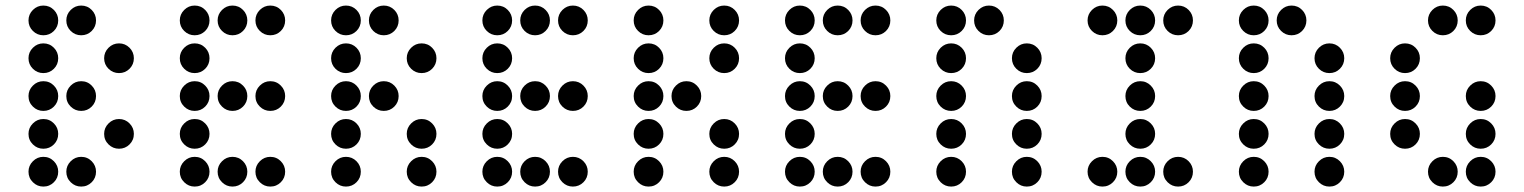

<svg xmlns="http://www.w3.org/2000/svg" viewBox="-20 -689 5509 694"><path d="M190.4 -615.2Q190.4 -592.8 174.8 -577.1Q159.2 -561.5 136.7 -561.5Q114.7 -561.5 98.9 -577.1Q83 -592.8 83 -615.2Q83 -637.2 98.9 -653.1Q114.7 -668.9 136.7 -668.9Q159.2 -668.9 174.8 -653.1Q190.4 -637.2 190.4 -615.2ZM327.1 -615.2Q327.1 -592.8 311.5 -577.1Q295.9 -561.5 273.4 -561.5Q251.5 -561.5 235.6 -577.1Q219.7 -592.8 219.7 -615.2Q219.7 -637.2 235.6 -653.1Q251.5 -668.9 273.4 -668.9Q295.9 -668.9 311.5 -653.1Q327.1 -637.2 327.1 -615.2ZM190.4 -478.5Q190.4 -456.1 174.8 -440.4Q159.2 -424.8 136.7 -424.8Q114.7 -424.8 98.9 -440.4Q83 -456.1 83 -478.5Q83 -500.5 98.9 -516.4Q114.7 -532.2 136.7 -532.2Q159.2 -532.2 174.8 -516.4Q190.4 -500.5 190.4 -478.5ZM463.9 -478.5Q463.9 -456.1 448.2 -440.4Q432.6 -424.8 410.2 -424.8Q388.2 -424.8 372.3 -440.4Q356.4 -456.1 356.4 -478.5Q356.4 -500.5 372.3 -516.4Q388.2 -532.2 410.2 -532.2Q432.6 -532.2 448.2 -516.4Q463.9 -500.5 463.9 -478.5ZM190.4 -341.8Q190.4 -319.3 174.8 -303.7Q159.2 -288.1 136.7 -288.1Q114.7 -288.1 98.9 -303.7Q83 -319.3 83 -341.8Q83 -363.8 98.9 -379.6Q114.7 -395.5 136.7 -395.5Q159.2 -395.5 174.8 -379.6Q190.4 -363.8 190.4 -341.8ZM327.1 -341.8Q327.1 -319.3 311.5 -303.7Q295.9 -288.1 273.4 -288.1Q251.5 -288.1 235.6 -303.7Q219.7 -319.3 219.7 -341.8Q219.7 -363.8 235.6 -379.6Q251.5 -395.5 273.4 -395.5Q295.9 -395.5 311.5 -379.6Q327.1 -363.8 327.1 -341.8ZM190.4 -205.1Q190.4 -182.6 174.8 -167Q159.2 -151.4 136.7 -151.4Q114.7 -151.4 98.9 -167Q83 -182.6 83 -205.1Q83 -227.1 98.9 -242.9Q114.7 -258.8 136.7 -258.8Q159.2 -258.8 174.8 -242.9Q190.4 -227.1 190.4 -205.1ZM463.9 -205.1Q463.9 -182.6 448.2 -167Q432.6 -151.4 410.2 -151.4Q388.2 -151.4 372.3 -167Q356.4 -182.6 356.4 -205.1Q356.4 -227.1 372.3 -242.9Q388.2 -258.8 410.2 -258.8Q432.6 -258.8 448.2 -242.9Q463.9 -227.1 463.9 -205.1ZM190.4 -68.4Q190.4 -45.9 174.8 -30.3Q159.2 -14.6 136.7 -14.6Q114.7 -14.6 98.9 -30.3Q83 -45.9 83 -68.4Q83 -90.3 98.9 -106.2Q114.7 -122.1 136.7 -122.1Q159.2 -122.1 174.8 -106.2Q190.4 -90.3 190.4 -68.4ZM327.1 -68.4Q327.1 -45.9 311.5 -30.3Q295.9 -14.6 273.4 -14.6Q251.5 -14.6 235.6 -30.3Q219.7 -45.9 219.7 -68.4Q219.7 -90.3 235.6 -106.2Q251.5 -122.1 273.4 -122.1Q295.9 -122.1 311.5 -106.2Q327.1 -90.3 327.1 -68.4Z M737.3 -615.2Q737.3 -592.8 721.7 -577.1Q706.1 -561.5 683.6 -561.5Q661.6 -561.5 645.8 -577.1Q629.9 -592.8 629.9 -615.2Q629.9 -637.2 645.8 -653.1Q661.6 -668.9 683.6 -668.9Q706.1 -668.9 721.7 -653.1Q737.3 -637.2 737.3 -615.2ZM874 -615.2Q874 -592.8 858.4 -577.1Q842.8 -561.5 820.3 -561.5Q798.3 -561.5 782.5 -577.1Q766.6 -592.8 766.6 -615.2Q766.6 -637.2 782.5 -653.1Q798.3 -668.9 820.3 -668.9Q842.8 -668.9 858.4 -653.1Q874 -637.2 874 -615.2ZM1010.7 -615.2Q1010.7 -592.8 995.1 -577.1Q979.5 -561.5 957 -561.5Q935.1 -561.5 919.2 -577.1Q903.3 -592.8 903.3 -615.2Q903.3 -637.2 919.2 -653.1Q935.1 -668.9 957 -668.9Q979.5 -668.9 995.1 -653.1Q1010.7 -637.2 1010.7 -615.2ZM737.3 -478.5Q737.3 -456.1 721.7 -440.4Q706.1 -424.8 683.6 -424.8Q661.6 -424.8 645.8 -440.4Q629.9 -456.1 629.9 -478.5Q629.9 -500.5 645.8 -516.4Q661.6 -532.2 683.6 -532.2Q706.1 -532.2 721.7 -516.4Q737.3 -500.5 737.3 -478.5ZM737.3 -341.8Q737.3 -319.3 721.7 -303.7Q706.1 -288.1 683.6 -288.1Q661.6 -288.1 645.8 -303.7Q629.9 -319.3 629.9 -341.8Q629.9 -363.8 645.8 -379.6Q661.6 -395.5 683.6 -395.5Q706.1 -395.5 721.7 -379.6Q737.3 -363.8 737.3 -341.8ZM874 -341.8Q874 -319.3 858.4 -303.7Q842.8 -288.1 820.3 -288.1Q798.3 -288.1 782.5 -303.7Q766.6 -319.3 766.6 -341.8Q766.6 -363.8 782.5 -379.6Q798.3 -395.5 820.3 -395.5Q842.8 -395.5 858.4 -379.6Q874 -363.8 874 -341.8ZM1010.7 -341.8Q1010.7 -319.3 995.1 -303.7Q979.5 -288.1 957 -288.1Q935.1 -288.1 919.2 -303.7Q903.3 -319.3 903.3 -341.8Q903.3 -363.8 919.2 -379.6Q935.1 -395.5 957 -395.5Q979.5 -395.5 995.1 -379.6Q1010.7 -363.8 1010.7 -341.8ZM737.3 -205.1Q737.3 -182.6 721.7 -167Q706.1 -151.4 683.6 -151.4Q661.6 -151.4 645.8 -167Q629.9 -182.6 629.9 -205.1Q629.9 -227.1 645.8 -242.9Q661.6 -258.8 683.6 -258.8Q706.1 -258.8 721.7 -242.9Q737.3 -227.1 737.3 -205.1ZM737.3 -68.4Q737.3 -45.9 721.7 -30.3Q706.1 -14.6 683.6 -14.6Q661.6 -14.6 645.8 -30.3Q629.9 -45.9 629.9 -68.4Q629.9 -90.3 645.8 -106.2Q661.6 -122.1 683.6 -122.1Q706.1 -122.1 721.7 -106.2Q737.3 -90.3 737.3 -68.4ZM874 -68.4Q874 -45.9 858.4 -30.3Q842.8 -14.6 820.3 -14.6Q798.3 -14.6 782.5 -30.3Q766.6 -45.9 766.6 -68.4Q766.6 -90.3 782.5 -106.2Q798.3 -122.1 820.3 -122.1Q842.8 -122.1 858.4 -106.2Q874 -90.3 874 -68.4ZM1010.7 -68.4Q1010.7 -45.9 995.1 -30.3Q979.5 -14.6 957 -14.6Q935.1 -14.6 919.2 -30.3Q903.3 -45.9 903.3 -68.4Q903.3 -90.3 919.2 -106.2Q935.1 -122.1 957 -122.1Q979.5 -122.1 995.1 -106.2Q1010.7 -90.3 1010.7 -68.4Z M1284.2 -615.2Q1284.2 -592.8 1268.6 -577.1Q1252.9 -561.5 1230.5 -561.5Q1208.5 -561.5 1192.6 -577.1Q1176.8 -592.8 1176.8 -615.2Q1176.8 -637.2 1192.6 -653.1Q1208.5 -668.9 1230.5 -668.9Q1252.9 -668.9 1268.6 -653.1Q1284.2 -637.2 1284.2 -615.2ZM1420.9 -615.2Q1420.9 -592.8 1405.3 -577.1Q1389.6 -561.5 1367.2 -561.5Q1345.2 -561.5 1329.3 -577.1Q1313.5 -592.8 1313.5 -615.2Q1313.5 -637.2 1329.3 -653.1Q1345.2 -668.9 1367.2 -668.9Q1389.6 -668.9 1405.3 -653.1Q1420.9 -637.2 1420.9 -615.2ZM1284.2 -478.5Q1284.2 -456.1 1268.6 -440.4Q1252.9 -424.8 1230.5 -424.8Q1208.5 -424.8 1192.6 -440.4Q1176.8 -456.1 1176.8 -478.5Q1176.8 -500.5 1192.6 -516.4Q1208.5 -532.2 1230.5 -532.2Q1252.9 -532.2 1268.6 -516.4Q1284.2 -500.5 1284.2 -478.5ZM1557.6 -478.5Q1557.6 -456.1 1542 -440.4Q1526.4 -424.8 1503.9 -424.8Q1481.9 -424.8 1466.1 -440.4Q1450.2 -456.1 1450.2 -478.5Q1450.2 -500.5 1466.1 -516.4Q1481.9 -532.2 1503.9 -532.2Q1526.4 -532.2 1542 -516.4Q1557.6 -500.5 1557.6 -478.5ZM1284.2 -341.8Q1284.2 -319.3 1268.6 -303.7Q1252.9 -288.1 1230.5 -288.1Q1208.5 -288.1 1192.6 -303.7Q1176.8 -319.3 1176.8 -341.8Q1176.8 -363.8 1192.6 -379.6Q1208.5 -395.5 1230.5 -395.5Q1252.9 -395.5 1268.6 -379.6Q1284.2 -363.8 1284.2 -341.8ZM1420.9 -341.8Q1420.9 -319.3 1405.3 -303.7Q1389.6 -288.1 1367.2 -288.1Q1345.2 -288.1 1329.3 -303.7Q1313.5 -319.3 1313.5 -341.8Q1313.5 -363.8 1329.3 -379.6Q1345.2 -395.5 1367.2 -395.5Q1389.6 -395.5 1405.3 -379.6Q1420.9 -363.8 1420.9 -341.8ZM1284.2 -205.1Q1284.2 -182.6 1268.6 -167Q1252.9 -151.4 1230.5 -151.4Q1208.5 -151.4 1192.6 -167Q1176.8 -182.6 1176.8 -205.1Q1176.8 -227.1 1192.6 -242.9Q1208.5 -258.8 1230.5 -258.8Q1252.9 -258.8 1268.6 -242.9Q1284.2 -227.1 1284.2 -205.1ZM1557.6 -205.1Q1557.6 -182.6 1542 -167Q1526.4 -151.4 1503.9 -151.4Q1481.9 -151.4 1466.1 -167Q1450.2 -182.6 1450.2 -205.1Q1450.2 -227.1 1466.1 -242.9Q1481.9 -258.8 1503.9 -258.8Q1526.4 -258.8 1542 -242.9Q1557.6 -227.1 1557.6 -205.1ZM1284.2 -68.4Q1284.2 -45.9 1268.6 -30.3Q1252.9 -14.6 1230.5 -14.6Q1208.5 -14.6 1192.6 -30.3Q1176.8 -45.9 1176.8 -68.4Q1176.8 -90.3 1192.6 -106.2Q1208.5 -122.1 1230.5 -122.1Q1252.9 -122.1 1268.6 -106.2Q1284.2 -90.3 1284.2 -68.4ZM1557.6 -68.4Q1557.6 -45.9 1542 -30.3Q1526.4 -14.6 1503.9 -14.6Q1481.9 -14.6 1466.1 -30.3Q1450.2 -45.9 1450.2 -68.4Q1450.2 -90.3 1466.1 -106.2Q1481.9 -122.1 1503.9 -122.1Q1526.4 -122.1 1542 -106.2Q1557.6 -90.3 1557.6 -68.4Z M1831.1 -615.2Q1831.1 -592.8 1815.4 -577.1Q1799.8 -561.5 1777.3 -561.5Q1755.4 -561.5 1739.5 -577.1Q1723.6 -592.8 1723.6 -615.2Q1723.6 -637.2 1739.5 -653.1Q1755.4 -668.9 1777.3 -668.9Q1799.8 -668.9 1815.4 -653.1Q1831.1 -637.2 1831.1 -615.2ZM1967.8 -615.2Q1967.8 -592.8 1952.1 -577.1Q1936.5 -561.5 1914.1 -561.5Q1892.1 -561.5 1876.2 -577.1Q1860.4 -592.8 1860.4 -615.2Q1860.4 -637.2 1876.2 -653.1Q1892.1 -668.9 1914.1 -668.9Q1936.5 -668.9 1952.1 -653.1Q1967.8 -637.2 1967.8 -615.2ZM2104.5 -615.2Q2104.5 -592.8 2088.9 -577.1Q2073.2 -561.5 2050.8 -561.5Q2028.8 -561.5 2012.9 -577.1Q1997.1 -592.8 1997.1 -615.2Q1997.1 -637.2 2012.9 -653.1Q2028.8 -668.9 2050.8 -668.9Q2073.2 -668.9 2088.9 -653.1Q2104.5 -637.2 2104.5 -615.2ZM1831.1 -478.5Q1831.1 -456.1 1815.4 -440.4Q1799.8 -424.8 1777.3 -424.8Q1755.4 -424.8 1739.5 -440.4Q1723.6 -456.1 1723.6 -478.5Q1723.6 -500.5 1739.5 -516.4Q1755.4 -532.2 1777.3 -532.2Q1799.8 -532.2 1815.4 -516.4Q1831.1 -500.5 1831.1 -478.5ZM1831.1 -341.8Q1831.1 -319.3 1815.4 -303.7Q1799.8 -288.1 1777.3 -288.1Q1755.4 -288.1 1739.5 -303.7Q1723.6 -319.3 1723.6 -341.8Q1723.6 -363.8 1739.5 -379.6Q1755.4 -395.5 1777.3 -395.5Q1799.8 -395.5 1815.4 -379.6Q1831.1 -363.8 1831.1 -341.8ZM1967.8 -341.8Q1967.8 -319.3 1952.1 -303.7Q1936.5 -288.1 1914.1 -288.1Q1892.1 -288.1 1876.2 -303.7Q1860.4 -319.3 1860.4 -341.8Q1860.4 -363.8 1876.2 -379.6Q1892.1 -395.5 1914.1 -395.5Q1936.5 -395.5 1952.1 -379.6Q1967.8 -363.8 1967.8 -341.8ZM2104.5 -341.8Q2104.5 -319.3 2088.9 -303.7Q2073.2 -288.1 2050.8 -288.1Q2028.8 -288.1 2012.9 -303.7Q1997.1 -319.3 1997.1 -341.8Q1997.1 -363.8 2012.9 -379.6Q2028.8 -395.5 2050.8 -395.5Q2073.2 -395.5 2088.9 -379.6Q2104.5 -363.8 2104.5 -341.8ZM1831.1 -205.1Q1831.1 -182.6 1815.4 -167Q1799.8 -151.4 1777.3 -151.4Q1755.4 -151.4 1739.5 -167Q1723.6 -182.6 1723.6 -205.1Q1723.6 -227.1 1739.5 -242.9Q1755.4 -258.8 1777.3 -258.8Q1799.8 -258.8 1815.4 -242.9Q1831.1 -227.1 1831.1 -205.1ZM1831.1 -68.4Q1831.1 -45.9 1815.4 -30.3Q1799.8 -14.6 1777.3 -14.6Q1755.4 -14.6 1739.5 -30.3Q1723.6 -45.9 1723.6 -68.4Q1723.6 -90.3 1739.5 -106.2Q1755.4 -122.1 1777.3 -122.1Q1799.8 -122.1 1815.4 -106.2Q1831.1 -90.3 1831.1 -68.4ZM1967.8 -68.4Q1967.8 -45.9 1952.1 -30.3Q1936.5 -14.6 1914.1 -14.6Q1892.1 -14.6 1876.2 -30.3Q1860.4 -45.9 1860.4 -68.4Q1860.4 -90.3 1876.2 -106.2Q1892.1 -122.1 1914.1 -122.1Q1936.5 -122.1 1952.1 -106.2Q1967.8 -90.3 1967.8 -68.4ZM2104.5 -68.4Q2104.5 -45.9 2088.9 -30.3Q2073.2 -14.6 2050.8 -14.6Q2028.8 -14.6 2012.9 -30.3Q1997.1 -45.9 1997.1 -68.4Q1997.1 -90.3 2012.9 -106.2Q2028.8 -122.1 2050.8 -122.1Q2073.2 -122.1 2088.9 -106.2Q2104.5 -90.3 2104.5 -68.4Z M2377.9 -615.2Q2377.9 -592.8 2362.3 -577.1Q2346.7 -561.5 2324.2 -561.5Q2302.2 -561.5 2286.4 -577.1Q2270.5 -592.8 2270.5 -615.2Q2270.5 -637.2 2286.4 -653.1Q2302.2 -668.9 2324.2 -668.9Q2346.7 -668.9 2362.3 -653.1Q2377.9 -637.2 2377.9 -615.2ZM2651.4 -615.2Q2651.4 -592.8 2635.7 -577.1Q2620.1 -561.5 2597.7 -561.5Q2575.7 -561.5 2559.8 -577.1Q2543.9 -592.8 2543.9 -615.2Q2543.9 -637.2 2559.8 -653.1Q2575.7 -668.9 2597.7 -668.9Q2620.1 -668.9 2635.7 -653.1Q2651.4 -637.2 2651.4 -615.2ZM2377.9 -478.5Q2377.9 -456.1 2362.3 -440.4Q2346.7 -424.8 2324.2 -424.8Q2302.2 -424.8 2286.4 -440.4Q2270.5 -456.1 2270.5 -478.5Q2270.5 -500.5 2286.4 -516.4Q2302.2 -532.2 2324.2 -532.2Q2346.7 -532.2 2362.3 -516.4Q2377.9 -500.5 2377.9 -478.5ZM2651.4 -478.5Q2651.4 -456.1 2635.7 -440.4Q2620.1 -424.8 2597.7 -424.8Q2575.7 -424.8 2559.8 -440.4Q2543.9 -456.1 2543.9 -478.5Q2543.9 -500.5 2559.8 -516.4Q2575.7 -532.2 2597.7 -532.2Q2620.1 -532.2 2635.7 -516.4Q2651.4 -500.5 2651.4 -478.5ZM2377.9 -341.8Q2377.9 -319.3 2362.3 -303.7Q2346.7 -288.1 2324.2 -288.1Q2302.2 -288.1 2286.4 -303.7Q2270.5 -319.3 2270.5 -341.8Q2270.5 -363.8 2286.4 -379.6Q2302.2 -395.5 2324.2 -395.5Q2346.7 -395.5 2362.3 -379.6Q2377.9 -363.8 2377.9 -341.8ZM2514.6 -341.8Q2514.6 -319.3 2499 -303.7Q2483.4 -288.1 2460.9 -288.1Q2439 -288.1 2423.1 -303.7Q2407.2 -319.3 2407.2 -341.8Q2407.2 -363.8 2423.1 -379.6Q2439 -395.5 2460.9 -395.5Q2483.4 -395.5 2499 -379.6Q2514.6 -363.8 2514.6 -341.8ZM2377.9 -205.1Q2377.9 -182.6 2362.3 -167Q2346.7 -151.4 2324.2 -151.4Q2302.2 -151.4 2286.4 -167Q2270.5 -182.6 2270.5 -205.1Q2270.5 -227.1 2286.4 -242.9Q2302.2 -258.8 2324.2 -258.8Q2346.7 -258.8 2362.3 -242.9Q2377.9 -227.1 2377.9 -205.1ZM2651.4 -205.1Q2651.4 -182.6 2635.7 -167Q2620.1 -151.4 2597.7 -151.4Q2575.7 -151.4 2559.8 -167Q2543.9 -182.6 2543.9 -205.1Q2543.9 -227.1 2559.8 -242.9Q2575.7 -258.8 2597.7 -258.8Q2620.1 -258.8 2635.7 -242.9Q2651.4 -227.1 2651.4 -205.1ZM2377.9 -68.4Q2377.9 -45.9 2362.3 -30.3Q2346.7 -14.6 2324.2 -14.6Q2302.2 -14.6 2286.4 -30.3Q2270.5 -45.9 2270.5 -68.4Q2270.5 -90.3 2286.4 -106.2Q2302.2 -122.1 2324.2 -122.1Q2346.7 -122.1 2362.3 -106.2Q2377.9 -90.3 2377.9 -68.4ZM2651.4 -68.4Q2651.4 -45.9 2635.7 -30.3Q2620.1 -14.6 2597.7 -14.6Q2575.7 -14.6 2559.8 -30.3Q2543.9 -45.9 2543.9 -68.4Q2543.9 -90.3 2559.8 -106.2Q2575.7 -122.1 2597.7 -122.1Q2620.1 -122.1 2635.7 -106.2Q2651.4 -90.3 2651.4 -68.4Z M2924.8 -615.2Q2924.8 -592.8 2909.2 -577.1Q2893.6 -561.5 2871.1 -561.5Q2849.1 -561.5 2833.3 -577.1Q2817.4 -592.8 2817.4 -615.2Q2817.4 -637.2 2833.3 -653.1Q2849.1 -668.9 2871.1 -668.9Q2893.6 -668.9 2909.2 -653.1Q2924.8 -637.2 2924.8 -615.2ZM3061.5 -615.2Q3061.5 -592.8 3045.9 -577.1Q3030.3 -561.5 3007.8 -561.5Q2985.8 -561.5 2970 -577.1Q2954.1 -592.8 2954.1 -615.2Q2954.1 -637.2 2970 -653.1Q2985.8 -668.9 3007.8 -668.9Q3030.3 -668.9 3045.9 -653.1Q3061.5 -637.2 3061.5 -615.2ZM3198.2 -615.2Q3198.2 -592.8 3182.6 -577.1Q3167 -561.5 3144.5 -561.5Q3122.6 -561.5 3106.7 -577.1Q3090.8 -592.8 3090.8 -615.2Q3090.8 -637.2 3106.7 -653.1Q3122.6 -668.9 3144.5 -668.9Q3167 -668.9 3182.6 -653.1Q3198.2 -637.2 3198.2 -615.2ZM2924.8 -478.5Q2924.8 -456.1 2909.2 -440.4Q2893.6 -424.8 2871.1 -424.8Q2849.1 -424.8 2833.3 -440.4Q2817.4 -456.1 2817.4 -478.5Q2817.4 -500.5 2833.3 -516.4Q2849.1 -532.2 2871.1 -532.2Q2893.6 -532.2 2909.2 -516.4Q2924.8 -500.5 2924.8 -478.5ZM2924.8 -341.8Q2924.8 -319.3 2909.2 -303.7Q2893.6 -288.1 2871.1 -288.1Q2849.1 -288.1 2833.3 -303.7Q2817.4 -319.3 2817.4 -341.8Q2817.4 -363.8 2833.3 -379.6Q2849.1 -395.5 2871.1 -395.5Q2893.6 -395.5 2909.2 -379.6Q2924.8 -363.8 2924.8 -341.8ZM3061.5 -341.8Q3061.5 -319.3 3045.9 -303.7Q3030.3 -288.1 3007.8 -288.1Q2985.8 -288.1 2970 -303.7Q2954.1 -319.3 2954.1 -341.8Q2954.1 -363.8 2970 -379.6Q2985.8 -395.5 3007.8 -395.5Q3030.3 -395.5 3045.9 -379.6Q3061.5 -363.8 3061.5 -341.8ZM3198.2 -341.8Q3198.2 -319.3 3182.6 -303.7Q3167 -288.1 3144.5 -288.1Q3122.6 -288.1 3106.7 -303.7Q3090.8 -319.3 3090.8 -341.8Q3090.8 -363.8 3106.7 -379.6Q3122.6 -395.5 3144.5 -395.5Q3167 -395.5 3182.6 -379.6Q3198.2 -363.8 3198.2 -341.8ZM2924.8 -205.1Q2924.8 -182.6 2909.2 -167Q2893.6 -151.4 2871.1 -151.4Q2849.1 -151.4 2833.3 -167Q2817.4 -182.6 2817.4 -205.1Q2817.4 -227.1 2833.3 -242.9Q2849.1 -258.8 2871.1 -258.8Q2893.6 -258.8 2909.2 -242.9Q2924.8 -227.1 2924.8 -205.1ZM2924.8 -68.4Q2924.8 -45.9 2909.2 -30.3Q2893.6 -14.6 2871.1 -14.6Q2849.1 -14.6 2833.3 -30.3Q2817.4 -45.9 2817.4 -68.4Q2817.4 -90.3 2833.3 -106.2Q2849.1 -122.1 2871.1 -122.1Q2893.6 -122.1 2909.2 -106.2Q2924.8 -90.3 2924.8 -68.4ZM3061.5 -68.4Q3061.5 -45.9 3045.9 -30.3Q3030.3 -14.6 3007.8 -14.6Q2985.8 -14.6 2970 -30.3Q2954.1 -45.9 2954.1 -68.4Q2954.1 -90.3 2970 -106.2Q2985.8 -122.1 3007.8 -122.1Q3030.3 -122.1 3045.9 -106.2Q3061.5 -90.3 3061.5 -68.4ZM3198.2 -68.4Q3198.2 -45.9 3182.6 -30.3Q3167 -14.6 3144.5 -14.6Q3122.6 -14.6 3106.7 -30.3Q3090.8 -45.9 3090.8 -68.4Q3090.8 -90.3 3106.7 -106.2Q3122.6 -122.1 3144.5 -122.1Q3167 -122.1 3182.6 -106.2Q3198.2 -90.3 3198.2 -68.4Z M3471.7 -615.2Q3471.7 -592.8 3456.1 -577.1Q3440.4 -561.5 3418 -561.5Q3396 -561.5 3380.1 -577.1Q3364.3 -592.8 3364.3 -615.2Q3364.3 -637.2 3380.1 -653.1Q3396 -668.9 3418 -668.9Q3440.4 -668.9 3456.1 -653.1Q3471.7 -637.2 3471.7 -615.2ZM3608.4 -615.2Q3608.4 -592.8 3592.8 -577.1Q3577.1 -561.5 3554.7 -561.5Q3532.7 -561.5 3516.8 -577.1Q3501 -592.8 3501 -615.2Q3501 -637.2 3516.8 -653.1Q3532.7 -668.9 3554.7 -668.9Q3577.1 -668.9 3592.8 -653.1Q3608.4 -637.2 3608.4 -615.2ZM3471.7 -478.5Q3471.7 -456.1 3456.1 -440.4Q3440.4 -424.8 3418 -424.8Q3396 -424.8 3380.1 -440.4Q3364.3 -456.1 3364.3 -478.5Q3364.3 -500.5 3380.1 -516.4Q3396 -532.2 3418 -532.2Q3440.4 -532.2 3456.1 -516.4Q3471.7 -500.5 3471.7 -478.5ZM3745.1 -478.5Q3745.1 -456.1 3729.5 -440.4Q3713.9 -424.8 3691.4 -424.8Q3669.4 -424.8 3653.6 -440.4Q3637.7 -456.1 3637.7 -478.5Q3637.7 -500.5 3653.6 -516.4Q3669.4 -532.2 3691.4 -532.2Q3713.9 -532.2 3729.5 -516.4Q3745.1 -500.5 3745.1 -478.5ZM3471.7 -341.8Q3471.7 -319.3 3456.1 -303.7Q3440.4 -288.1 3418 -288.1Q3396 -288.1 3380.1 -303.7Q3364.3 -319.3 3364.3 -341.8Q3364.3 -363.8 3380.1 -379.6Q3396 -395.5 3418 -395.5Q3440.4 -395.5 3456.1 -379.6Q3471.7 -363.8 3471.7 -341.8ZM3745.1 -341.8Q3745.1 -319.3 3729.5 -303.7Q3713.9 -288.1 3691.4 -288.1Q3669.4 -288.1 3653.6 -303.7Q3637.7 -319.3 3637.7 -341.8Q3637.7 -363.8 3653.6 -379.6Q3669.4 -395.5 3691.4 -395.5Q3713.9 -395.5 3729.5 -379.6Q3745.1 -363.8 3745.1 -341.8ZM3471.7 -205.1Q3471.7 -182.6 3456.1 -167Q3440.4 -151.4 3418 -151.4Q3396 -151.4 3380.1 -167Q3364.3 -182.6 3364.3 -205.1Q3364.3 -227.1 3380.1 -242.9Q3396 -258.8 3418 -258.8Q3440.4 -258.8 3456.1 -242.9Q3471.7 -227.1 3471.7 -205.1ZM3745.1 -205.1Q3745.1 -182.6 3729.5 -167Q3713.9 -151.4 3691.4 -151.4Q3669.4 -151.4 3653.6 -167Q3637.7 -182.6 3637.7 -205.1Q3637.7 -227.1 3653.6 -242.9Q3669.4 -258.8 3691.4 -258.8Q3713.9 -258.8 3729.5 -242.9Q3745.1 -227.1 3745.1 -205.1ZM3471.7 -68.4Q3471.7 -45.9 3456.1 -30.3Q3440.4 -14.6 3418 -14.6Q3396 -14.6 3380.1 -30.3Q3364.3 -45.9 3364.3 -68.4Q3364.3 -90.3 3380.1 -106.2Q3396 -122.1 3418 -122.1Q3440.4 -122.1 3456.1 -106.2Q3471.7 -90.3 3471.7 -68.4ZM3745.1 -68.4Q3745.1 -45.9 3729.5 -30.3Q3713.9 -14.6 3691.4 -14.6Q3669.4 -14.6 3653.6 -30.3Q3637.7 -45.9 3637.7 -68.4Q3637.7 -90.3 3653.6 -106.2Q3669.4 -122.1 3691.4 -122.1Q3713.9 -122.1 3729.5 -106.2Q3745.1 -90.3 3745.1 -68.4Z M4018.6 -615.2Q4018.6 -592.8 4002.9 -577.1Q3987.3 -561.5 3964.8 -561.5Q3942.9 -561.5 3927 -577.1Q3911.1 -592.8 3911.1 -615.2Q3911.1 -637.2 3927 -653.1Q3942.9 -668.9 3964.8 -668.9Q3987.3 -668.9 4002.9 -653.1Q4018.6 -637.2 4018.6 -615.2ZM4155.3 -615.2Q4155.3 -592.8 4139.6 -577.1Q4124 -561.5 4101.6 -561.5Q4079.6 -561.5 4063.7 -577.1Q4047.9 -592.8 4047.9 -615.2Q4047.9 -637.2 4063.7 -653.1Q4079.6 -668.9 4101.6 -668.9Q4124 -668.9 4139.6 -653.1Q4155.3 -637.2 4155.3 -615.2ZM4292 -615.2Q4292 -592.8 4276.4 -577.1Q4260.7 -561.5 4238.3 -561.5Q4216.3 -561.5 4200.4 -577.1Q4184.6 -592.8 4184.6 -615.2Q4184.6 -637.2 4200.4 -653.1Q4216.3 -668.9 4238.3 -668.9Q4260.7 -668.9 4276.4 -653.1Q4292 -637.2 4292 -615.2ZM4155.3 -478.5Q4155.3 -456.1 4139.6 -440.4Q4124 -424.8 4101.6 -424.8Q4079.6 -424.8 4063.7 -440.4Q4047.9 -456.1 4047.9 -478.5Q4047.9 -500.5 4063.7 -516.4Q4079.6 -532.2 4101.6 -532.2Q4124 -532.2 4139.6 -516.4Q4155.3 -500.5 4155.3 -478.5ZM4155.3 -341.8Q4155.3 -319.3 4139.6 -303.7Q4124 -288.1 4101.6 -288.1Q4079.6 -288.1 4063.7 -303.7Q4047.9 -319.3 4047.9 -341.8Q4047.9 -363.8 4063.7 -379.6Q4079.6 -395.5 4101.6 -395.5Q4124 -395.5 4139.6 -379.6Q4155.3 -363.8 4155.3 -341.8ZM4155.3 -205.1Q4155.3 -182.6 4139.6 -167Q4124 -151.4 4101.6 -151.4Q4079.6 -151.4 4063.7 -167Q4047.9 -182.6 4047.9 -205.1Q4047.9 -227.1 4063.7 -242.9Q4079.6 -258.8 4101.6 -258.8Q4124 -258.8 4139.6 -242.9Q4155.3 -227.1 4155.3 -205.1ZM4018.6 -68.4Q4018.6 -45.9 4002.9 -30.3Q3987.3 -14.6 3964.8 -14.6Q3942.9 -14.6 3927 -30.3Q3911.1 -45.9 3911.1 -68.4Q3911.1 -90.3 3927 -106.2Q3942.9 -122.1 3964.8 -122.1Q3987.3 -122.1 4002.9 -106.2Q4018.6 -90.3 4018.6 -68.4ZM4155.3 -68.4Q4155.3 -45.9 4139.6 -30.3Q4124 -14.6 4101.6 -14.6Q4079.6 -14.6 4063.7 -30.3Q4047.9 -45.9 4047.9 -68.4Q4047.9 -90.3 4063.7 -106.2Q4079.6 -122.1 4101.6 -122.1Q4124 -122.1 4139.6 -106.2Q4155.3 -90.3 4155.3 -68.4ZM4292 -68.4Q4292 -45.9 4276.4 -30.3Q4260.7 -14.6 4238.3 -14.6Q4216.3 -14.6 4200.4 -30.3Q4184.6 -45.9 4184.6 -68.4Q4184.6 -90.3 4200.4 -106.2Q4216.3 -122.1 4238.3 -122.1Q4260.7 -122.1 4276.4 -106.2Q4292 -90.3 4292 -68.4Z M4565.4 -615.2Q4565.4 -592.8 4549.8 -577.1Q4534.2 -561.5 4511.7 -561.5Q4489.7 -561.5 4473.9 -577.1Q4458 -592.8 4458 -615.2Q4458 -637.2 4473.9 -653.1Q4489.7 -668.9 4511.7 -668.9Q4534.2 -668.9 4549.8 -653.1Q4565.4 -637.2 4565.4 -615.2ZM4702.1 -615.2Q4702.1 -592.8 4686.5 -577.1Q4670.9 -561.5 4648.4 -561.5Q4626.5 -561.5 4610.6 -577.1Q4594.7 -592.8 4594.7 -615.2Q4594.7 -637.2 4610.6 -653.1Q4626.5 -668.9 4648.4 -668.9Q4670.9 -668.9 4686.5 -653.1Q4702.1 -637.2 4702.1 -615.2ZM4565.4 -478.5Q4565.4 -456.1 4549.8 -440.4Q4534.2 -424.8 4511.7 -424.8Q4489.7 -424.8 4473.9 -440.4Q4458 -456.1 4458 -478.5Q4458 -500.5 4473.9 -516.4Q4489.7 -532.2 4511.7 -532.2Q4534.2 -532.2 4549.8 -516.4Q4565.4 -500.5 4565.4 -478.5ZM4838.9 -478.5Q4838.9 -456.1 4823.2 -440.4Q4807.6 -424.8 4785.2 -424.8Q4763.2 -424.8 4747.3 -440.4Q4731.4 -456.1 4731.4 -478.5Q4731.4 -500.5 4747.3 -516.4Q4763.2 -532.2 4785.2 -532.2Q4807.6 -532.2 4823.2 -516.4Q4838.9 -500.5 4838.9 -478.5ZM4565.4 -341.8Q4565.4 -319.3 4549.8 -303.7Q4534.2 -288.1 4511.7 -288.1Q4489.7 -288.1 4473.9 -303.7Q4458 -319.3 4458 -341.8Q4458 -363.8 4473.9 -379.6Q4489.7 -395.5 4511.7 -395.5Q4534.2 -395.5 4549.8 -379.6Q4565.4 -363.8 4565.4 -341.8ZM4838.9 -341.8Q4838.9 -319.3 4823.2 -303.7Q4807.6 -288.1 4785.2 -288.1Q4763.2 -288.1 4747.3 -303.7Q4731.4 -319.3 4731.4 -341.8Q4731.4 -363.8 4747.3 -379.6Q4763.2 -395.5 4785.2 -395.5Q4807.6 -395.5 4823.2 -379.6Q4838.9 -363.8 4838.9 -341.8ZM4565.4 -205.1Q4565.4 -182.6 4549.8 -167Q4534.2 -151.4 4511.7 -151.4Q4489.7 -151.4 4473.9 -167Q4458 -182.6 4458 -205.1Q4458 -227.1 4473.9 -242.9Q4489.7 -258.8 4511.7 -258.8Q4534.2 -258.8 4549.8 -242.9Q4565.4 -227.1 4565.4 -205.1ZM4838.9 -205.1Q4838.9 -182.6 4823.2 -167Q4807.6 -151.4 4785.2 -151.4Q4763.2 -151.4 4747.3 -167Q4731.4 -182.6 4731.4 -205.1Q4731.4 -227.1 4747.3 -242.9Q4763.2 -258.8 4785.2 -258.8Q4807.6 -258.8 4823.2 -242.9Q4838.9 -227.1 4838.9 -205.1ZM4565.4 -68.4Q4565.4 -45.9 4549.8 -30.3Q4534.2 -14.6 4511.7 -14.6Q4489.7 -14.6 4473.9 -30.3Q4458 -45.9 4458 -68.4Q4458 -90.3 4473.9 -106.2Q4489.7 -122.1 4511.7 -122.1Q4534.2 -122.1 4549.8 -106.2Q4565.4 -90.3 4565.4 -68.4ZM4838.9 -68.4Q4838.9 -45.9 4823.2 -30.3Q4807.6 -14.6 4785.2 -14.6Q4763.2 -14.6 4747.3 -30.3Q4731.4 -45.9 4731.4 -68.4Q4731.4 -90.3 4747.3 -106.2Q4763.2 -122.1 4785.2 -122.1Q4807.6 -122.1 4823.2 -106.2Q4838.9 -90.3 4838.9 -68.4Z M5249 -615.2Q5249 -592.8 5233.4 -577.1Q5217.8 -561.5 5195.3 -561.5Q5173.3 -561.5 5157.5 -577.1Q5141.6 -592.8 5141.6 -615.2Q5141.6 -637.2 5157.5 -653.1Q5173.3 -668.9 5195.3 -668.9Q5217.8 -668.9 5233.4 -653.1Q5249 -637.2 5249 -615.2ZM5385.7 -615.2Q5385.7 -592.8 5370.1 -577.1Q5354.5 -561.5 5332 -561.5Q5310.1 -561.5 5294.2 -577.1Q5278.3 -592.8 5278.3 -615.2Q5278.3 -637.2 5294.2 -653.1Q5310.1 -668.9 5332 -668.9Q5354.5 -668.9 5370.1 -653.1Q5385.7 -637.2 5385.7 -615.2ZM5112.3 -478.5Q5112.3 -456.1 5096.7 -440.4Q5081.1 -424.8 5058.6 -424.8Q5036.6 -424.8 5020.8 -440.4Q5004.9 -456.1 5004.9 -478.5Q5004.9 -500.5 5020.8 -516.4Q5036.6 -532.2 5058.6 -532.2Q5081.1 -532.2 5096.7 -516.4Q5112.3 -500.5 5112.3 -478.5ZM5112.3 -341.8Q5112.3 -319.3 5096.7 -303.7Q5081.1 -288.1 5058.6 -288.1Q5036.6 -288.1 5020.8 -303.7Q5004.9 -319.3 5004.9 -341.8Q5004.9 -363.8 5020.8 -379.6Q5036.6 -395.5 5058.6 -395.5Q5081.1 -395.5 5096.7 -379.6Q5112.3 -363.8 5112.3 -341.8ZM5385.7 -341.8Q5385.7 -319.3 5370.1 -303.7Q5354.5 -288.1 5332 -288.1Q5310.1 -288.1 5294.2 -303.7Q5278.3 -319.3 5278.3 -341.8Q5278.3 -363.8 5294.2 -379.6Q5310.1 -395.5 5332 -395.5Q5354.5 -395.5 5370.1 -379.6Q5385.7 -363.8 5385.7 -341.8ZM5112.3 -205.1Q5112.3 -182.6 5096.7 -167Q5081.1 -151.4 5058.6 -151.4Q5036.6 -151.4 5020.8 -167Q5004.9 -182.6 5004.9 -205.1Q5004.9 -227.1 5020.8 -242.9Q5036.6 -258.8 5058.6 -258.8Q5081.1 -258.8 5096.7 -242.9Q5112.3 -227.1 5112.3 -205.1ZM5385.7 -205.1Q5385.7 -182.6 5370.1 -167Q5354.5 -151.4 5332 -151.4Q5310.1 -151.4 5294.2 -167Q5278.3 -182.6 5278.3 -205.1Q5278.3 -227.1 5294.2 -242.9Q5310.1 -258.8 5332 -258.8Q5354.5 -258.8 5370.1 -242.9Q5385.7 -227.1 5385.7 -205.1ZM5249 -68.4Q5249 -45.9 5233.4 -30.3Q5217.8 -14.6 5195.3 -14.6Q5173.3 -14.6 5157.5 -30.3Q5141.6 -45.9 5141.6 -68.4Q5141.6 -90.3 5157.5 -106.2Q5173.3 -122.1 5195.3 -122.1Q5217.8 -122.1 5233.4 -106.2Q5249 -90.3 5249 -68.4ZM5385.7 -68.4Q5385.7 -45.9 5370.1 -30.3Q5354.5 -14.6 5332 -14.6Q5310.1 -14.6 5294.2 -30.3Q5278.3 -45.9 5278.3 -68.4Q5278.3 -90.3 5294.2 -106.2Q5310.1 -122.1 5332 -122.1Q5354.5 -122.1 5370.1 -106.2Q5385.7 -90.3 5385.7 -68.4Z"/></svg>

Font: DatDot
Style: Regular
Weight: 400
Designer: GGBot
Version: 1.00